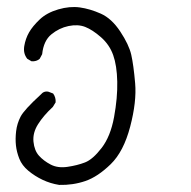

<svg xmlns="http://www.w3.org/2000/svg" viewBox="-20 -239 540 542"><path d="M147 283Q122 279 100 268.5Q78 258 60 243Q42 228 34.5 209Q27 190 25 171.5Q23 153 25.5 131.5Q28 110 38 90.5Q48 71 95 28Q104 17 117 20L130 25Q138 36 137 50L129 63Q103 87 87.5 111.5Q72 136 74.5 161Q77 186 90 200.5Q103 215 123 225.5Q143 236 170.5 232Q198 228 220 219.5Q242 211 267 178.5Q292 146 302 91.5Q312 37 311 -8.5Q310 -54 299.5 -83.5Q289 -113 265 -134Q241 -155 220.5 -163Q200 -171 173.5 -165.5Q147 -160 125 -142Q103 -124 99 -86L92 -73Q83 -65 69 -66L57 -73Q45 -88 48.5 -109Q52 -130 62 -147.5Q72 -165 92 -184Q112 -203 144.5 -212.5Q177 -222 205.5 -218Q234 -214 264.5 -200.5Q295 -187 319.5 -150Q344 -113 350.5 -84.5Q357 -56 361.5 -4Q366 48 347.5 118.5Q329 189 292.5 224.5Q256 260 221 272Q186 284 147 283Z"/></svg>

Font: NaniFont Regular
Style: Regular
Weight: 400
Designer: Nanigashitei
Version: Version 1.036